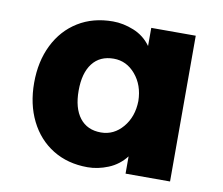

<svg xmlns="http://www.w3.org/2000/svg" viewBox="-62 -552 749 646"><g transform="rotate(10 313.0 -228.5)"><path d="M49 -228Q49 -301 77 -357.5Q105 -414 156 -445.5Q207 -477 275 -477Q310 -477 346 -462.5Q382 -448 405 -416V-478H557V20H405V-39Q381 -8 345.5 6.5Q310 21 275 21Q207 21 156 -10.5Q105 -42 77 -98.5Q49 -155 49 -228ZM405 -228Q404 -282 373.5 -318Q343 -354 299 -354Q252 -354 226.5 -321Q201 -288 201 -228Q201 -168 226.5 -135Q252 -102 299 -102Q343 -102 373.5 -138Q404 -174 405 -228Z"/></g></svg>

Font: SUITE Heavy
Style: Regular
Weight: 900
Designer: Sun
Foundry: Sun
Version: Version 2.040